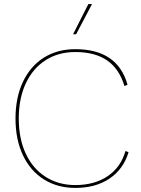

<svg xmlns="http://www.w3.org/2000/svg" viewBox="-20 -911 689 941"><path d="M349 10Q262 10 195.5 -31.5Q129 -73 92.5 -150Q56 -227 56 -330Q56 -433 92.5 -510Q129 -587 195 -628.5Q261 -670 349 -670Q556 -670 605 -496L590 -489Q565 -573 505.5 -614.5Q446 -656 349 -656Q266 -656 203.5 -616Q141 -576 106.5 -502.5Q72 -429 72 -330Q72 -231 106.5 -157.5Q141 -84 204 -44Q267 -4 349 -4Q443 -4 507.5 -47.5Q572 -91 595 -171L610 -165Q585 -82 517 -36Q449 10 349 10ZM431 -891 353 -743H338L413 -891Z"/></svg>

Font: Work Sans Thin
Style: Regular
Weight: 260
Designer: Wei Huang
Foundry: Wei Huang
Version: Version 1.500